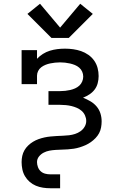

<svg xmlns="http://www.w3.org/2000/svg" viewBox="-20 -797 640 1022"><path d="M248 205Q228 205 208.5 202Q189 199 171 191.5Q153 184 138 171Q123 158 113 141Q103 124 99 104.5Q95 85 95 66Q95 49 98.5 33Q102 17 110 3Q118 -11 130 -22.5Q142 -34 156 -42.5Q170 -51 185.5 -56.5Q201 -62 217 -65.5Q233 -69 249.5 -70.5Q266 -72 282 -73Q298 -74 314.5 -74.5Q331 -75 347.5 -77Q364 -79 379.5 -84Q395 -89 408.5 -98.5Q422 -108 430.5 -122.5Q439 -137 439 -153Q439 -168 432.5 -182.5Q426 -197 414.5 -207Q403 -217 389 -223Q375 -229 360.5 -232.5Q346 -236 330.5 -237.5Q315 -239 300 -239H238V-312H300Q314 -312 327.5 -313.5Q341 -315 354 -318Q367 -321 379.5 -326.5Q392 -332 402 -341Q412 -350 417.5 -363Q423 -376 423 -389Q423 -403 417.5 -415.5Q412 -428 401.5 -437Q391 -446 378.5 -451Q366 -456 353 -459Q340 -462 326.5 -463.5Q313 -465 300 -465Q286 -465 273 -463.5Q260 -462 247.5 -459.5Q235 -457 222.5 -452Q210 -447 199.5 -439Q189 -431 183 -419Q177 -407 177 -394V-349H95V-530H177V-484Q191 -499 208.5 -510Q226 -521 245.5 -527Q265 -533 285 -535.5Q305 -538 326 -538Q326 -538 326 -538Q326 -538 326 -538Q326 -538 326 -538Q326 -538 326 -538Q348 -538 369.5 -535Q391 -532 411.5 -525Q432 -518 450.5 -505Q469 -492 481.5 -474Q494 -456 499.5 -435Q505 -414 505 -392Q505 -373 500 -354Q495 -335 483.5 -320Q472 -305 456 -294.5Q440 -284 422 -277Q442 -269 461 -258Q480 -247 494 -230.5Q508 -214 514.5 -193.5Q521 -173 521 -151Q521 -135 518 -118.5Q515 -102 507.5 -88Q500 -74 488.5 -62Q477 -50 463.5 -40.5Q450 -31 435.5 -24.5Q421 -18 405 -13Q389 -8 373 -5.5Q357 -3 341 -2Q325 -1 308.5 -0.5Q292 0 275.5 1Q259 2 243 5Q227 8 212.5 15.5Q198 23 187.5 36Q177 49 177 66Q177 79 182 92.5Q187 106 197 115Q207 124 220.5 127.5Q234 131 248 131H300V205ZM254 -595 126 -723 193 -777 300 -650 407 -777 474 -723 346 -595Z"/></svg>

Font: Iosevka Curly Slab Extended
Style: Regular
Weight: 400
Width: 7
Monospace: yes
Designer: Belleve Invis
Foundry: Belleve Invis
Version: Version 11.1.0; ttfautohint (v1.8.3)